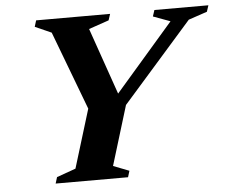

<svg xmlns="http://www.w3.org/2000/svg" viewBox="-50 -733 937 790"><g transform="rotate(-5 419.0 -338.0)"><path d="M677.5 -624 607 -650 615.5 -676H838.5L830 -650L753 -624L465 -297L390 -51.5L455.5 -26L447.5 0H148.5L156.5 -26L235 -54L309 -295.5L186.5 -620L119 -650L127 -676H432.5L424 -650L341 -621.5L445 -323H416.5Z"/></g></svg>

Font: Newsreader 16pt 16pt
Style: Bold Italic
Weight: 700
Italic angle: -17°
Version: Version 1.003